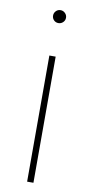

<svg xmlns="http://www.w3.org/2000/svg" viewBox="-84 -757 374 792"><g transform="rotate(10 103.0 -360.5)"><path d="M116.7 0H90.3V-528.3H116.7ZM76.7 -693.4Q76.7 -704.6 84.5 -712.6Q92.3 -720.7 103.5 -720.7Q114.7 -720.7 122.8 -712.6Q130.9 -704.6 130.9 -693.4Q130.9 -682.1 122.8 -674.3Q114.7 -666.5 103.5 -666.5Q92.3 -666.5 84.5 -674.3Q76.7 -682.1 76.7 -693.4Z"/></g></svg>

Font: Roboto Thin
Style: Regular
Weight: 250
Designer: Google
Version: Version 2.134; 2016